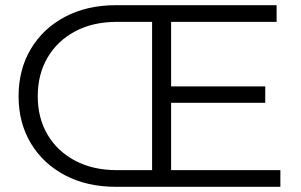

<svg xmlns="http://www.w3.org/2000/svg" viewBox="-20 -720 1161 740"><path d="M426.9 0Q315.2 0 230.8 -44.4Q146.3 -88.9 99 -167.6Q51.6 -246.3 51.6 -349Q51.6 -452.3 99 -531.5Q146.3 -610.7 230.8 -655.3Q315.2 -700 426.9 -700H585.3V-635.7H430.3Q338.3 -635.7 269.7 -599.2Q201.1 -562.7 163.3 -498.2Q125.5 -433.7 125.5 -349Q125.5 -264.9 163.3 -200.9Q201.1 -136.9 269.7 -100.6Q338.3 -64.3 430.3 -64.3H585.3V0ZM566.2 0V-700H1046.1V-635.7H639.5V-64.3H1060.6V0ZM632.2 -323.9V-387.1H1002.3V-323.9Z"/></svg>

Font: Montserrat Alternates Thin
Style: Regular
Weight: 100
Designer: Julieta Ulanovsky
Foundry: Julieta Ulanovsky
Version: Version 9.000